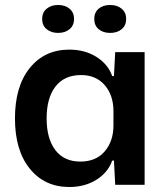

<svg xmlns="http://www.w3.org/2000/svg" viewBox="-20 -741 667 770"><path d="M258 9Q159 9 99.5 -64.5Q40 -138 40 -266Q40 -395 99.5 -468.5Q159 -542 258 -542Q320 -542 366.5 -513Q413 -484 430 -436H437L442 -532H560V0H442L437 -97H430Q413 -49 366.5 -20Q320 9 258 9ZM302 -93Q365 -93 400 -134Q435 -175 435 -238V-295Q435 -359 400 -399.5Q365 -440 305 -440Q238 -440 202.5 -394Q167 -348 167 -266Q167 -185 202 -139Q237 -93 302 -93ZM422 -609Q393 -609 375.5 -624Q358 -639 358 -665Q358 -691 375.5 -706Q393 -721 422 -721Q450 -721 468 -706Q486 -691 486 -665Q486 -639 468 -624Q450 -609 422 -609ZM259 -624Q241 -609 213 -609Q185 -609 167 -624Q149 -639 149 -665Q149 -691 167 -706Q185 -721 213 -721Q241 -721 259 -706Q277 -691 277 -665Q277 -639 259 -624Z"/></svg>

Font: Mona Sans SemiBold
Style: Regular
Weight: 600
Designer: Deni Anggara
Foundry: GitHub
Version: Version 2.000;Glyphs 3.2.3 (3260)